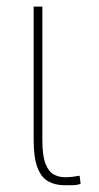

<svg xmlns="http://www.w3.org/2000/svg" viewBox="-20 -548 295 571"><path d="M80.1 -528.3H106V-131.3Q106 -85 115.2 -61.3Q124.5 -37.6 139.6 -29.3Q154.8 -21 172.9 -21Q185.5 -21 195.8 -22.2Q206.1 -23.4 216.8 -25.4L219.7 -1.5Q210.9 2.4 196.5 2.7Q182.1 2.9 172.4 2.9Q144 2.9 123.3 -8.8Q102.5 -20.5 91.3 -49.8Q80.1 -79.1 80.1 -131.8Z"/></svg>

Font: Roboto Condensed Thin
Style: Regular
Weight: 250
Width: 3
Designer: Christian Robertson
Foundry: Google
Version: Version 3.009; 2024